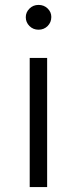

<svg xmlns="http://www.w3.org/2000/svg" viewBox="-20 -762 313 782"><path d="M101 -526H172V0H101ZM85 -692Q85 -712 100 -727Q115 -742 137 -742Q159 -742 174 -727.5Q189 -713 189 -693Q189 -671 174 -656Q159 -641 137 -641Q115 -641 100 -656Q85 -671 85 -692Z"/></svg>

Font: APTA Sans Regular
Style: Regular
Weight: 400
Version: Version 7.200